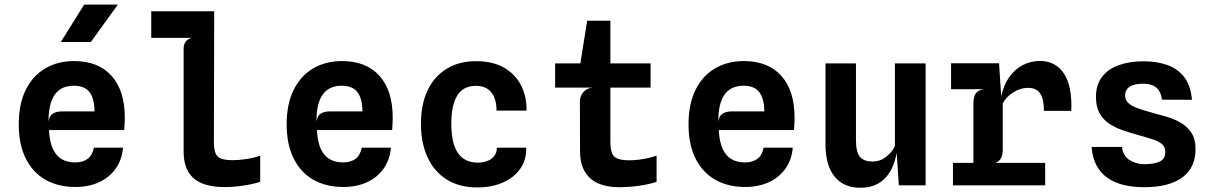

<svg xmlns="http://www.w3.org/2000/svg" viewBox="-20 -830 5440 860"><path d="M318 7.5Q240 7.5 183 -25.2Q126 -58 95 -120.8Q64 -183.5 64 -273Q64 -364.5 95.5 -427.8Q127 -491 183 -523.8Q239 -556.5 312 -556.5Q420 -556.5 479.5 -490.5Q539 -424.5 539 -303Q539 -288 538.2 -275.5Q537.5 -263 536.5 -247.5H199.5Q202 -196 216.5 -164Q231 -132 256.2 -117.2Q281.5 -102.5 316.5 -102.5Q350.5 -102.5 372 -118.2Q393.5 -134 400.5 -168.5H531Q526.5 -114.5 498.2 -74.8Q470 -35 423.8 -13.8Q377.5 7.5 318 7.5ZM197.5 -286Q201.5 -312 217.2 -321.5Q233 -331 258.5 -331H403.5Q403 -388 381.2 -417Q359.5 -446 310.5 -446Q253.5 -446 225.2 -406Q197 -366 197.5 -286ZM252.5 -642 357 -809.5H508L387 -642Z M985 8Q926.5 8 885.5 -8.5Q844.5 -25 823.5 -60.5Q802.5 -96 802.5 -152V-612.5Q802.5 -632 812.8 -644.8Q823 -657.5 841.5 -660.5H657.5V-779.5H939.5L938 -194.5Q938 -144.5 955.5 -128.5Q973 -112.5 1021 -112.5Q1052 -112.5 1085 -117.8Q1118 -123 1145.5 -133V-15.5Q1112.5 -5 1069 1.5Q1025.5 8 985 8Z M1518 7.5Q1440 7.5 1383 -25.2Q1326 -58 1295 -120.8Q1264 -183.5 1264 -273Q1264 -364.5 1295.5 -427.8Q1327 -491 1383 -523.8Q1439 -556.5 1512 -556.5Q1620 -556.5 1679.5 -490.5Q1739 -424.5 1739 -303Q1739 -288 1738.2 -275.5Q1737.5 -263 1736.5 -247.5H1399.5Q1402 -196 1416.5 -164Q1431 -132 1456.2 -117.2Q1481.5 -102.5 1516.5 -102.5Q1550.5 -102.5 1572 -118.2Q1593.5 -134 1600.5 -168.5H1731Q1726.5 -114.5 1698.2 -74.8Q1670 -35 1623.8 -13.8Q1577.5 7.5 1518 7.5ZM1397.5 -286Q1401.5 -312 1417.2 -321.5Q1433 -331 1458.5 -331H1603.5Q1603 -388 1581.2 -417Q1559.5 -446 1510.5 -446Q1453.5 -446 1425.2 -406Q1397 -366 1397.5 -286Z M2118 9.5Q2037 9.5 1980.5 -26.2Q1924 -62 1894.8 -126.2Q1865.5 -190.5 1865.5 -275Q1865.5 -363 1895.5 -425.8Q1925.5 -488.5 1981 -522.2Q2036.5 -556 2111.5 -556Q2188.5 -556 2239 -526.2Q2289.5 -496.5 2314.5 -446.5Q2339.5 -396.5 2338.5 -334.5H2204Q2204 -361.5 2198 -382Q2192 -402.5 2180.2 -416.8Q2168.5 -431 2151.5 -438.2Q2134.5 -445.5 2112 -445.5Q2054.5 -445.5 2028 -401.8Q2001.5 -358 2001.5 -277.5Q2001.5 -187 2031.5 -144.2Q2061.5 -101.5 2120 -101.5Q2142.5 -101.5 2161.8 -108.5Q2181 -115.5 2193.2 -130.5Q2205.5 -145.5 2205.5 -168.5H2337Q2338.5 -114.5 2310.5 -74.5Q2282.5 -34.5 2232.8 -12.5Q2183 9.5 2118 9.5Z M2751 8.5Q2699.5 8.5 2660.8 -8Q2622 -24.5 2600.2 -60Q2578.5 -95.5 2578 -153L2577.5 -378Q2577.5 -389.5 2583.2 -402.5Q2589 -415.5 2601.5 -425.2Q2614 -435 2633.5 -437.5H2466.5V-546H2579.5L2610 -737H2714V-546H2894V-437.5H2714V-193.5Q2714 -144.5 2732 -128.2Q2750 -112 2796 -112Q2817.5 -112 2839.2 -114.5Q2861 -117 2882 -121.8Q2903 -126.5 2921 -133V-15.5Q2886.5 -4 2842 2.2Q2797.5 8.5 2751 8.5Z M3318 7.5Q3240 7.5 3183 -25.2Q3126 -58 3095 -120.8Q3064 -183.5 3064 -273Q3064 -364.5 3095.5 -427.8Q3127 -491 3183 -523.8Q3239 -556.5 3312 -556.5Q3420 -556.5 3479.5 -490.5Q3539 -424.5 3539 -303Q3539 -288 3538.2 -275.5Q3537.5 -263 3536.5 -247.5H3199.5Q3202 -196 3216.5 -164Q3231 -132 3256.2 -117.2Q3281.5 -102.5 3316.5 -102.5Q3350.5 -102.5 3372 -118.2Q3393.5 -134 3400.5 -168.5H3531Q3526.5 -114.5 3498.2 -74.8Q3470 -35 3423.8 -13.8Q3377.5 7.5 3318 7.5ZM3197.5 -286Q3201.5 -312 3217.2 -321.5Q3233 -331 3258.5 -331H3403.5Q3403 -388 3381.2 -417Q3359.5 -446 3310.5 -446Q3253.5 -446 3225.2 -406Q3197 -366 3197.5 -286Z M3831.5 11Q3760 11 3718.8 -38.5Q3677.5 -88 3677.5 -184V-546H3814V-204.5Q3814 -146 3832.8 -126.2Q3851.5 -106.5 3887.5 -106.5Q3922.5 -106.5 3949.2 -127.5Q3976 -148.5 3988.5 -176V-546H4126V0H4006L3996.5 -145Q3989 -105 3973.5 -73Q3953.5 -33.5 3919 -11.2Q3884.5 11 3831.5 11Z M4248.5 0V-100.5H4340V-362.5Q4340 -396.5 4350.8 -411.8Q4361.5 -427 4389 -430.5H4240V-546.5H4455L4464.5 -398Q4475 -448.5 4500 -484Q4525 -519.5 4560.8 -538.2Q4596.5 -557 4638 -557Q4708 -557 4745.5 -500.5Q4783 -444 4778.5 -333.5H4656Q4655.5 -388 4638.5 -412.2Q4621.5 -436.5 4584.5 -436.5Q4550.5 -436.5 4518.5 -416.2Q4486.5 -396 4471.5 -366.5V-159.5Q4471.5 -135 4462.8 -120Q4454 -105 4437 -100.5H4661.5V0Z M5105 8.5Q5056 8.5 5014.5 -1.2Q4973 -11 4941.8 -32.5Q4910.5 -54 4891.8 -88.5Q4873 -123 4869.5 -172H5005.5Q5010 -131.5 5039.8 -113Q5069.5 -94.5 5106.5 -94.5Q5148 -94.5 5173.8 -106Q5199.5 -117.5 5199.5 -149.5Q5199.5 -171 5185.5 -183.8Q5171.5 -196.5 5144.2 -205.5Q5117 -214.5 5077 -225.5Q5040 -235.5 5006.2 -247.5Q4972.5 -259.5 4946 -277.8Q4919.5 -296 4904.2 -324.5Q4889 -353 4889 -395.5Q4889 -449.5 4915.8 -485Q4942.5 -520.5 4990.5 -538Q5038.5 -555.5 5103 -555.5Q5158.5 -555.5 5205.2 -540Q5252 -524.5 5282.5 -487Q5313 -449.5 5319 -383L5185 -383.5Q5180.5 -412.5 5168.5 -428Q5156.5 -443.5 5139 -449.2Q5121.5 -455 5100.5 -455Q5074 -455 5056 -449Q5038 -443 5028.8 -431.2Q5019.5 -419.5 5019.5 -401.5Q5019.5 -383 5032.8 -369.8Q5046 -356.5 5073.8 -346Q5101.5 -335.5 5143 -324.5Q5174 -316.5 5207.5 -306.5Q5241 -296.5 5269.8 -279.8Q5298.5 -263 5316.8 -234.8Q5335 -206.5 5335 -162.5Q5335 -79 5275.8 -35.2Q5216.5 8.5 5105 8.5Z"/></svg>

Font: Spline Sans Mono SemiBold
Style: Regular
Weight: 600
Monospace: yes
Version: Version 1.004